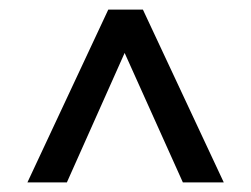

<svg xmlns="http://www.w3.org/2000/svg" viewBox="-20 -702 521 399"><path d="M360 -323 239 -592 119 -323H37L205 -682H277L445 -323Z"/></svg>

Font: Montagu Slab 24pt
Style: Regular
Weight: 400
Designer: Florian Karsten
Foundry: Florian Karsten
Version: Version 1.000